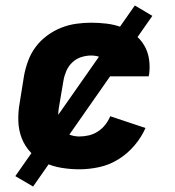

<svg xmlns="http://www.w3.org/2000/svg" viewBox="-20 -611 640 702"><path d="M270 8Q237 8 204 2.5Q171 -3 143 -16.5Q115 -30 93 -53Q71 -76 59.5 -105.5Q48 -135 47 -168.5Q46 -202 52 -235L68 -335Q73 -362 83 -389Q93 -416 110.5 -439.5Q128 -463 152.5 -481Q177 -499 203.5 -509.5Q230 -520 258 -524Q286 -528 313 -528Q342 -528 370.5 -524.5Q399 -521 424.5 -511.5Q450 -502 471.5 -485.5Q493 -469 507 -445.5Q521 -422 525 -394Q529 -366 525 -337Q524 -336 524 -334.5Q524 -333 524 -332H378Q378 -332 378 -332.5Q378 -333 378 -334Q381 -349 378 -363.5Q375 -378 366 -388.5Q357 -399 342.5 -403.5Q328 -408 313 -408Q295 -408 276.5 -402Q258 -396 244 -382.5Q230 -369 222.5 -351.5Q215 -334 212 -316L195 -216Q192 -196 193.5 -176.5Q195 -157 205 -141.5Q215 -126 233 -119Q251 -112 270 -112Q287 -112 304.5 -116Q322 -120 337.5 -130Q353 -140 364.5 -154.5Q376 -169 383 -186L512 -143Q497 -109 471.5 -79Q446 -49 413 -28.5Q380 -8 343 0Q306 8 270 8ZM101 71 36 33 473 -591 537 -553Z"/></svg>

Font: Iosevka SS04 Heavy Extended
Style: Italic
Weight: 900
Width: 7
Italic angle: -9°
Monospace: yes
Designer: Belleve Invis
Foundry: Belleve Invis
Version: Version 19.0.0; ttfautohint (v1.8.4)